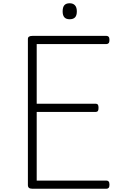

<svg xmlns="http://www.w3.org/2000/svg" viewBox="-20 -1157 740 1177"><path d="M178 0Q164 0 157.5 -5.5Q151 -11 151 -23V-918Q151 -928 158 -932.5Q165 -937 179 -937H633Q641 -937 646 -931.5Q651 -926 651 -912Q651 -898 646 -892.5Q641 -887 633 -887H205V-521H568Q576 -521 580 -515.5Q584 -510 584 -496Q584 -482 580 -476.5Q576 -471 568 -471H205V-50H633Q641 -50 646 -44.5Q651 -39 651 -25Q651 -11 646 -5.5Q641 0 633 0ZM407 -1039Q385 -1039 374.5 -1051Q364 -1063 364 -1087Q364 -1113 374.5 -1125Q385 -1137 407 -1137Q428 -1137 439.5 -1124.5Q451 -1112 451 -1087Q451 -1062 440 -1050.5Q429 -1039 407 -1039Z"/></svg>

Font: Playwrite US Modern ExtraLight
Style: Regular
Weight: 250
Designer: Veronika Burian, José Scaglione
Foundry: TypeTogether
Version: Version 1.003